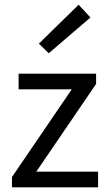

<svg xmlns="http://www.w3.org/2000/svg" viewBox="-20 -801 465 821"><path d="M31.2 0V-44L286.9 -419.1H59.5V-486.1H390.9V-442.1L135.2 -67H399.4V0ZM188.5 -573.3 146.2 -614.3 316.2 -780.8 366.7 -726.2Z"/></svg>

Font: Source Sans 3 Variable
Style: Regular
Weight: 200
Designer: Paul D. Hunt
Foundry: Adobe Systems Incorporated
Version: Version 3.026